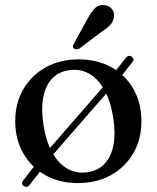

<svg xmlns="http://www.w3.org/2000/svg" viewBox="-20 -716 624 763"><path d="M75 23.5Q69 20 68 14Q67 8 71.5 2L147 -95.5L155.5 -101L406.5 -390L409.5 -396.5L480.5 -486.5Q485.5 -492.5 491.5 -493.8Q497.5 -495 503 -491Q509 -487 510.2 -481.5Q511.5 -476 507 -470.5L431.5 -374L425 -370.5L175.5 -84L172 -76.5L97.5 19Q87.5 31.5 75 23.5ZM293 -480Q366.5 -480 422.8 -448.8Q479 -417.5 510.5 -362Q542 -306.5 542 -233.5Q542 -163 510 -107.5Q478 -52 421 -20.2Q364 11.5 289.5 11.5Q216 11.5 160 -20Q104 -51.5 72.2 -107.2Q40.5 -163 40.5 -235Q40.5 -306 72.5 -361.2Q104.5 -416.5 161.2 -448.2Q218 -480 293 -480ZM328 -31.5Q370 -37.5 396.2 -65.8Q422.5 -94 431.2 -141.8Q440 -189.5 429 -254Q418 -319 393 -362Q368 -405 332.5 -424.2Q297 -443.5 254.5 -437Q212.5 -431 186.2 -402.8Q160 -374.5 151.5 -327Q143 -279.5 153.5 -214.5Q164.5 -149.5 189.5 -106.5Q214.5 -63.5 250 -44.5Q285.5 -25.5 328 -31.5ZM327 -639.5Q341.5 -667.5 357 -683Q372.5 -698.5 395.5 -695.5Q415.5 -693.5 425.5 -679.2Q435.5 -665 433 -648.5Q431 -631 418.2 -617.2Q405.5 -603.5 384 -590L295.5 -523Q290 -520.5 284 -520.2Q278 -520 273.5 -523.5Q268.5 -528 269.8 -533.5Q271 -539 274.5 -544.5Z"/></svg>

Font: Fraunces 11pt
Style: Regular
Weight: 400
Version: Version 1.000;[b76b70a41]